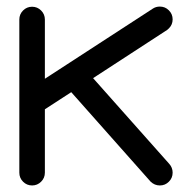

<svg xmlns="http://www.w3.org/2000/svg" viewBox="-20 -567 587 587"><path d="M117.2 -326.2 447.8 -541Q457 -546.9 468.8 -546.9Q484.9 -546.9 496.3 -535.4Q507.8 -523.9 507.8 -507.8Q507.8 -491.7 496.6 -480.5Q493.7 -477.5 491.2 -475.6L264.6 -328.1L497.1 -66.4Q507.8 -54.7 507.8 -39.1Q507.8 -22.9 496.3 -11.5Q484.9 0 468.8 0Q452.6 0 440.4 -11.7L197.8 -285.2L117.2 -232.9V-39.1Q117.2 -22.9 105.7 -11.5Q94.2 0 78.1 0Q62 0 50.5 -11.5Q39.1 -22.9 39.1 -39.1V-507.3Q39.1 -523.4 50.5 -534.9Q62 -546.4 78.1 -546.4Q94.2 -546.4 105.7 -534.9Q117.2 -523.4 117.2 -507.3Z"/></svg>

Font: Comfortaa
Style: Regular
Weight: 400
Designer: Johan Aakerlund - aajohan
Foundry: Johan Aakerlund
Version: Version 2.004 2013